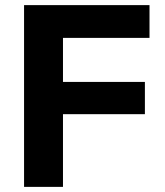

<svg xmlns="http://www.w3.org/2000/svg" viewBox="-20 -730 644 750"><path d="M74 0V-710H564V-582H226V-410H546V-284H226V0Z"/></svg>

Font: Txt Sans
Style: Bold
Weight: 700
Designer: Open Source
Foundry: XRLN
Version: Version 1.0